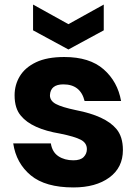

<svg xmlns="http://www.w3.org/2000/svg" viewBox="-20 -815 595 842"><path d="M38 0ZM38 0ZM302 7Q179 7 115 -46Q51 -99 38 -186H203Q209 -148 236 -130Q263 -112 302 -112Q333 -112 347 -126.5Q361 -141 361 -161Q361 -188 334.5 -202Q308 -216 244 -229Q119 -250 72 -307Q44 -339 44 -397Q44 -443 67 -481Q90 -519 138 -542Q186 -565 262 -565Q373 -565 434.5 -511Q496 -457 511 -372H351Q333 -445 258 -445Q201 -445 199 -397Q199 -373 225 -359Q251 -345 313 -332Q442 -307 490 -250Q519 -216 519 -157Q519 -80 459.5 -36.5Q400 7 302 7ZM280 -598 125 -682V-795L280 -709L435 -795V-682Z"/></svg>

Font: Ulagadi Sans
Style: Bold
Weight: 700
Designer: Ninad Kale (Devanagari), Jonny Pinhorn (Latin)
Foundry: Indian Type Foundry
Version: Version 3.01;March 29, 2020;FontCreator 12.0.0.2522 64-bit; 